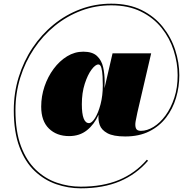

<svg xmlns="http://www.w3.org/2000/svg" viewBox="-20 -810 1050 1044"><path d="M549 -366.5Q549 -348 548 -330L592 -520H802L727 -198Q721.5 -173.5 717.5 -150.8Q713.5 -128 718.8 -113.2Q724 -98.5 746 -98.5Q780 -98.5 815.2 -120.2Q850.5 -142 880 -182.2Q909.5 -222.5 927.8 -278Q946 -333.5 946 -401Q946 -468 924.5 -535.2Q903 -602.5 858.8 -658Q814.5 -713.5 746.2 -747.2Q678 -781 585 -781Q499 -781 421.2 -751.8Q343.5 -722.5 278.2 -669.5Q213 -616.5 165 -545Q117 -473.5 90.5 -388.5Q64 -303.5 64 -211Q64 -95 94 -15.2Q124 64.5 174.8 113Q225.5 161.5 288.8 183.2Q352 205 419 205Q539.5 205 627.5 168.2Q715.5 131.5 778.5 58.5L785 64Q722 137.5 631.8 175.8Q541.5 214 419 214Q350.5 214 285.5 191.5Q220.5 169 168.2 119.5Q116 70 85.5 -11.5Q55 -93 55 -211Q55 -305 81.8 -391.2Q108.5 -477.5 157 -550Q205.5 -622.5 271.8 -676.5Q338 -730.5 417.5 -760.2Q497 -790 585 -790Q680 -790 749.8 -755.5Q819.5 -721 865 -664Q910.5 -607 932.8 -538.2Q955 -469.5 955 -401Q955 -337.5 937.2 -277.8Q919.5 -218 883.2 -170.8Q847 -123.5 791.8 -95.8Q736.5 -68 661 -68Q596 -68 563.8 -85.8Q531.5 -103.5 522.2 -130.5Q513 -157.5 516 -186Q492.5 -133.5 452.8 -101.8Q413 -70 356 -70Q288 -70 246 -111Q204 -152 204 -230Q204 -286.5 222 -339.8Q240 -393 271.8 -435.8Q303.5 -478.5 344.8 -503.8Q386 -529 433 -529Q482.5 -529 507.5 -505.5Q532.5 -482 540.8 -444.8Q549 -407.5 549 -366.5ZM539 -346Q539 -367 537.8 -393.8Q536.5 -420.5 531.5 -440Q526.5 -459.5 515 -459.5Q498.5 -459.5 477.5 -431.2Q456.5 -403 440.8 -354.2Q425 -305.5 425 -243.5Q425 -140.5 464 -140.5Q479.5 -140.5 497 -168.5Q514.5 -196.5 526.8 -243.2Q539 -290 539 -346Z"/></svg>

Font: Bodoni* 24pt Fatface
Style: Regular
Weight: 900
Version: Version 2.3